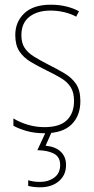

<svg xmlns="http://www.w3.org/2000/svg" viewBox="-20 -557 401 817"><path d="M322 -127Q322 -64 284 -27Q246 10 169 10Q126 10 92 0Q58 -10 37 -22V-53Q65 -36 99 -26Q133 -16 169 -16Q234 -16 264.5 -45.5Q295 -75 295 -128Q295 -164 280.5 -186.5Q266 -209 240 -224.5Q214 -240 179 -257Q142 -275 111 -293.5Q80 -312 62.5 -338.5Q45 -365 45 -408Q45 -464 83.5 -500.5Q122 -537 196 -537Q231 -537 262 -529.5Q293 -522 316 -509L304 -486Q283 -498 254 -505Q225 -512 195 -512Q139 -512 105 -485.5Q71 -459 71 -407Q71 -374 85 -353Q99 -332 125 -316Q151 -300 186 -282Q222 -264 253.5 -245.5Q285 -227 303.5 -200Q322 -173 322 -127ZM261 145Q261 188 230.5 214Q200 240 150 240Q123 240 100 234V210Q123 217 150 217Q186 217 211 198.5Q236 180 236 145Q236 111 210 97Q184 83 139 82L177 0H202L174 63Q216 67 238.5 88.5Q261 110 261 145Z"/></svg>

Font: Noto Sans Bengali Condensed Thin
Style: Regular
Weight: 100
Width: 3
Designer: Joana Ranito - Universal Thirst; Jelle Bosma - Monotype Design Team
Foundry: Universal Thirst ehf.
Version: Version 3.000; ttfautohint (v1.8.4.7-5d5b)